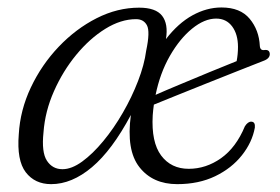

<svg xmlns="http://www.w3.org/2000/svg" viewBox="-20 -472 730 501"><path d="M645 -139Q638 -100.5 611.2 -66.8Q584.5 -33 541.5 -12.2Q498.5 8.5 442.5 8.5Q378.5 8.5 343.8 -35.8Q309 -80 321.5 -172Q272.5 -80 220 -35.8Q167.5 8.5 113.5 8.5Q71 8.5 47.2 -22.5Q23.5 -53.5 29 -121.5Q32.5 -184.5 60.5 -243.8Q88.5 -303 133.2 -350Q178 -397 232.2 -424.5Q286.5 -452 343 -452Q386.5 -452 403 -430.8Q419.5 -409.5 413 -370Q445 -411.5 482.2 -432Q519.5 -452.5 558 -452.5Q607 -452.5 631.5 -423Q656 -393.5 658 -352Q659 -339.5 670.5 -341.5Q683.5 -343 684 -331Q684 -319 667 -313Q643 -303.5 603.5 -288Q564 -272.5 520.5 -255Q477 -237.5 439.5 -222.5Q402 -207.5 381.5 -199Q379.5 -185 378.5 -171Q374.5 -101 400.5 -66.2Q426.5 -31.5 472.5 -31.5Q517.5 -31.5 556.8 -59.2Q596 -87 619 -142.5Q627 -155 636 -154.5Q646.5 -154 645 -139ZM544 -423.5Q513.5 -423.5 481.2 -397.2Q449 -371 423.2 -326Q397.5 -281 386 -224.5Q409.5 -235 448 -251Q486.5 -267 526.8 -283.8Q567 -300.5 597.5 -312.5Q601 -330.5 601 -349.5Q601 -382.5 585.8 -403Q570.5 -423.5 544 -423.5ZM93.5 -126.5Q88 -74.5 102.5 -52.5Q117 -30.5 143 -30.5Q167 -30.5 194.5 -50.5Q222 -70.5 249.5 -103.8Q277 -137 300.5 -177.8Q324 -218.5 340.2 -260.5Q356.5 -302.5 361.5 -340Q372 -389.5 363.5 -405.8Q355 -422 335 -422Q295.5 -422 254.8 -396.8Q214 -371.5 179 -329Q144 -286.5 120.8 -234Q97.5 -181.5 93.5 -126.5Z"/></svg>

Font: Fraunces 72pt S050 Light
Style: Italic
Weight: 300
Italic angle: -16°
Version: Version 1.000; ttfautohint (v1.8.3)